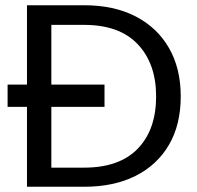

<svg xmlns="http://www.w3.org/2000/svg" viewBox="-20 -713 753 733"><path d="M83 0V-693H301Q415 -693 497.5 -650.5Q580 -608 625 -530Q670 -452 670 -345Q670 -237 625 -160Q580 -83 497.5 -41.5Q415 0 301 0ZM9 -305V-390H379V-305ZM176 -73H301Q436 -73 506 -145.5Q576 -218 576 -345Q576 -470 506 -544Q436 -618 301 -618H176Z"/></svg>

Font: Parkinsans Light
Style: Regular
Weight: 400
Version: Version 1.000